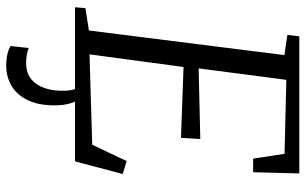

<svg xmlns="http://www.w3.org/2000/svg" viewBox="-208 -576 1011 636"><g transform="rotate(90 298.0 -257.5)"><path d="M3.5 0 6.5 -34.5 80.5 -46 162 -693.5 95 -703.5 100 -743H554L550 -590H505L489 -694L244 -700L206 -409.5L440 -415L436 -351L201.5 -359.5L159.5 -48L459 -57L513 -171L556 -158L514 0ZM290 -12.5 311 -10.5Q318.5 2.5 323.5 22Q328.5 41.5 328.5 67.5Q328.5 121.5 311 157.2Q293.5 193 263.5 210.5Q233.5 228 196 228Q176.5 228 158.5 223.8Q140.5 219.5 132 213.5L138.5 153Q144.5 156.5 158.5 159.2Q172.5 162 188 162Q233.5 162 256.8 129Q280 96 280 43Q280.5 25 277.8 12.2Q275 -0.5 271 -10.5Z"/></g></svg>

Font: Merriweather 20pt Light
Style: Italic
Weight: 300
Italic angle: -7.8°
Version: Version 2.101